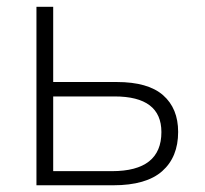

<svg xmlns="http://www.w3.org/2000/svg" viewBox="-20 -551 609 571"><path d="M138.2 -307.1H327.1Q420.4 -307.1 465.1 -267.8Q509.8 -228.5 509.8 -158.7Q509.8 -84 462.4 -42Q415 0 316.9 0H88.4V-530.8H138.2ZM460 -158.2Q460 -264.2 320.8 -264.2H138.2V-42H313Q460 -42 460 -158.2Z"/></svg>

Font: Open Sans Light
Style: Regular
Weight: 300
Designer: Monotype Design Team
Foundry: Monotype Imaging Inc.
Version: Version 3.000; ttfautohint (v1.8.4)